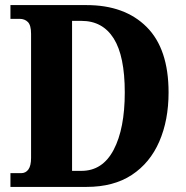

<svg xmlns="http://www.w3.org/2000/svg" viewBox="-20 -734 729 754"><path d="M21 0V-54H63Q81 -54 91.5 -68.5Q102 -83 102 -114V-601Q102 -635 89.5 -647.5Q77 -660 57 -660H21V-714H320Q470 -714 556 -628Q642 -542 642 -371Q642 -262 605.5 -178Q569 -94 497.5 -47Q426 0 320 0ZM300 -63Q383 -63 426.5 -146Q470 -229 470 -371Q470 -514 426.5 -583Q383 -652 300 -652H263V-63Z"/></svg>

Font: Noto Serif Thai Condensed ExtraBold
Style: Regular
Weight: 800
Width: 3
Designer: Monotype Design Team
Foundry: Monotype Imaging Inc.
Version: Version 2.002; ttfautohint (v1.8.4.7-5d5b)